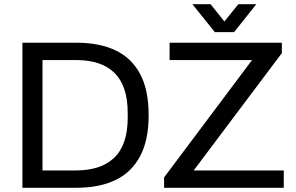

<svg xmlns="http://www.w3.org/2000/svg" viewBox="-20 -888 1399 908"><path d="M86 0V-686H342Q450 -686 526 -650Q602 -614 642.5 -538.5Q683 -463 683 -343Q683 -225 642.5 -149Q602 -73 526 -36.5Q450 0 342 0ZM181 -82H340Q397 -82 442 -96.5Q487 -111 519 -141Q551 -171 567.5 -218.5Q584 -266 584 -332V-352Q584 -420 567.5 -467.5Q551 -515 519.5 -545Q488 -575 443 -589.5Q398 -604 340 -604H181ZM756 0V-49L1172 -604H782V-686H1313V-637L896 -82H1322V0ZM890 -868H976L1063 -759H1019L1107 -868H1192L1087 -736H996Z"/></svg>

Font: Archivo SemiBold
Style: Regular
Weight: 400
Version: Version 2.001